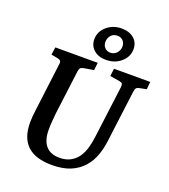

<svg xmlns="http://www.w3.org/2000/svg" viewBox="-143 -884 881 1000"><g transform="rotate(20 297.0 -384.5)"><path d="M260 12Q168 12 123 -30.5Q78 -73 78 -158Q78 -174 79.5 -192.5Q81 -211 84 -232L117 -495Q119 -507 114.5 -513Q110 -519 99 -521L62 -528L68 -570H303L298 -528L244 -519Q235 -517 228.5 -513.5Q222 -510 219 -491L188 -248Q186 -228 184 -203Q182 -178 182 -156Q182 -98 207.5 -67.5Q233 -37 284 -37Q319 -37 344 -50.5Q369 -64 385 -86.5Q401 -109 410 -140Q419 -171 423 -206L460 -494Q461 -507 457 -512Q453 -517 442 -519L388 -528L393 -570H594L590 -528L554 -521Q541 -519 535.5 -513Q530 -507 528 -491L492 -209Q487 -165 473 -125.5Q459 -86 432 -55Q405 -24 363 -6Q321 12 260 12ZM337 -599Q295 -599 269.5 -621.5Q244 -644 244 -680Q244 -722 278 -751.5Q312 -781 360 -781Q402 -781 428 -759Q454 -737 454 -700Q454 -658 420 -628.5Q386 -599 337 -599ZM345 -642Q368 -642 381.5 -658Q395 -674 395 -693Q395 -713 383 -725.5Q371 -738 352 -738Q329 -738 316 -722.5Q303 -707 303 -686Q303 -667 315 -654.5Q327 -642 345 -642Z"/></g></svg>

Font: Rasa Medium
Style: Italic
Weight: 500
Italic angle: -7.10001°
Designer: Anna Giedrys (Yrsa+Rasa design), David Brezina (Yrsa art-direction, Rasa art-direction, design)
Foundry: Rosetta Type Foundry
Version: Version 2.004